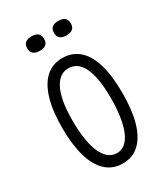

<svg xmlns="http://www.w3.org/2000/svg" viewBox="-177 -777 761 871"><g transform="rotate(-30 204.0 -341.5)"><path d="M205 12Q153 12 117.5 -20.5Q82 -53 64 -115.5Q46 -178 46 -265Q46 -357 65 -418Q84 -479 119 -509.5Q154 -540 204 -540Q254 -540 289.5 -510Q325 -480 343.5 -419Q362 -358 362 -265Q362 -177 344.5 -115.5Q327 -54 292 -21Q257 12 205 12ZM205 -42Q228 -42 247 -57Q266 -72 278.5 -101Q291 -130 298 -172.5Q305 -215 305 -271Q305 -332 297.5 -372.5Q290 -413 276.5 -438.5Q263 -464 244.5 -475Q226 -486 205 -486Q183 -486 165 -474.5Q147 -463 133 -438Q119 -413 111 -371.5Q103 -330 103 -270Q103 -214 110 -171.5Q117 -129 130 -100.5Q143 -72 162 -57Q181 -42 205 -42ZM272 -619Q252 -619 240.5 -628.5Q229 -638 229 -657Q229 -677 240.5 -686Q252 -695 272 -695Q294 -695 305.5 -686Q317 -677 317 -657Q317 -637 305.5 -628Q294 -619 272 -619ZM133 -619Q112 -619 100.5 -628.5Q89 -638 89 -657Q89 -677 100.5 -686Q112 -695 133 -695Q154 -695 165.5 -686Q177 -677 177 -657Q177 -637 166 -628Q155 -619 133 -619Z"/></g></svg>

Font: Bricolage Grotesque Condensed ExtraLight
Style: Regular
Weight: 250
Width: 3
Designer: Mathieu Triay
Foundry: Atelier Triay
Version: Version 1.000;gftools[0.9.30]